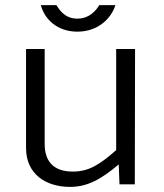

<svg xmlns="http://www.w3.org/2000/svg" viewBox="-20 -723 642 752"><path d="M254 9C323 9 376 -21 445 -79L448 -1H508L509 -531H435V-135C372 -80 330 -51 265 -51C188 -51 154 -93 155 -162V-531H82V-143C82 -41 160 9 254 9ZM369 -703C355 -680 329 -650 283 -650C234 -650 213 -684 201 -703H140C154 -649 203 -599 283 -599C367 -599 417 -654 432 -703Z"/></svg>

Font: Cheyenne Sans Light
Style: Regular
Weight: 300
Designer: The Public Sans project authors (U.S. Web Design System), Libre Franklin designed by Pablo Impallari and Rodrigo Fuenzal
Foundry: The Cheyenne Sans Project Authors
Version: Version 2.007